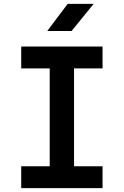

<svg xmlns="http://www.w3.org/2000/svg" viewBox="-20 -970 639 990"><path d="M223.6 -810.1 329.1 -950.2H462.9L349.1 -810.1ZM89.4 0V-112.8H236.3V-617.2H89.4V-730H508.8V-617.2H361.8V-112.8H508.8V0Z"/></svg>

Font: UDEV Gothic 35
Style: Bold
Weight: 700
Version: v2.1.0; ttfautohint (v1.8.4.7-5d5b-dirty) -l 6 -r 45 -G 200 